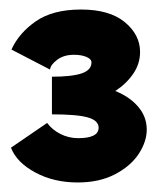

<svg xmlns="http://www.w3.org/2000/svg" viewBox="-20 -782 341 403"><path d="M288 -510Q288 -485 271.5 -459.5Q255 -434 222 -416.5Q189 -399 143 -399Q93 -399 54 -420Q15 -441 3 -472L79 -524Q89 -510 106.5 -501Q124 -492 144 -492Q187 -492 187 -514Q187 -529 164.5 -535.5Q142 -542 89 -542V-621Q131 -621 151.5 -628Q172 -635 172 -651Q172 -658 161.5 -662.5Q151 -667 135 -667Q114 -667 100 -656.5Q86 -646 85 -636L4 -678Q20 -713 55.5 -737.5Q91 -762 150 -762Q210 -762 242 -735.5Q274 -709 274 -673Q274 -648 259.5 -627Q245 -606 222 -591Q252 -579 270 -558Q288 -537 288 -510Z"/></svg>

Font: Ysabeau Ultrabold
Style: Regular
Weight: 800
Designer: Christian Thalmann (Catharsis Fonts)
Version: Version 0.003